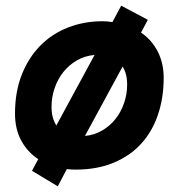

<svg xmlns="http://www.w3.org/2000/svg" viewBox="-20 -585 652 678"><path d="M558 -310Q558 -240 538 -180.5Q518 -121 479 -78Q440 -35 381.5 -10.5Q323 14 246 14Q238 14 231 13.5Q224 13 216 12L184 73L93 18L115 -23Q77 -48 55 -88.5Q33 -129 33 -184Q33 -261 57 -321.5Q81 -382 122.5 -424Q164 -466 220.5 -488Q277 -510 342 -510Q359 -510 377 -507L408 -565L502 -515L478 -470Q516 -444 537 -403Q558 -362 558 -310ZM162 -208Q162 -168 179 -142L314 -391Q280 -388 252 -372Q224 -356 204 -331Q184 -306 173 -274Q162 -242 162 -208ZM429 -287Q429 -324 413 -350L280 -105Q313 -108 340.5 -124Q368 -140 387.5 -164.5Q407 -189 418 -220.5Q429 -252 429 -287Z"/></svg>

Font: Space Mono
Style: Bold Italic
Weight: 700
Italic angle: -12°
Monospace: yes
Designer: Colophon Foundry / Benjamin Critton
Foundry: Colophon Foundry
Version: Version 1.000;PS 1.000;hotconv 1.0.81;makeotf.lib2.5.63406